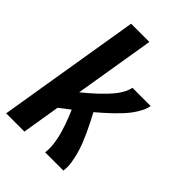

<svg xmlns="http://www.w3.org/2000/svg" viewBox="-215 -832 930 930"><g transform="rotate(45 250.0 -367.5)"><path d="M2 0 123 -735H248L180 -322Q197 -336 214 -350.5Q231 -365 247 -380Q263 -395 278.5 -411Q294 -427 308 -444Q322 -461 332.5 -480.5Q343 -500 347 -520H472Q468 -498 457 -477Q446 -456 432 -437Q418 -418 401.5 -400.5Q385 -383 368 -366.5Q351 -350 332.5 -334Q314 -318 297 -303Q309 -280 321 -256.5Q333 -233 344 -209Q355 -185 365 -160Q375 -135 382 -109Q389 -83 393.5 -55.5Q398 -28 394 0H269Q272 -21 270.5 -42Q269 -63 265 -83.5Q261 -104 255.5 -123.5Q250 -143 243.5 -162Q237 -181 229.5 -200Q222 -219 214 -237Q200 -227 186.5 -216.5Q173 -206 159 -195L127 0Z"/></g></svg>

Font: Iosevka Term Curly XBd Obl
Style: Regular
Weight: 800
Italic angle: -9°
Designer: Belleve Invis
Foundry: Belleve Invis
Version: Version 32.3.0